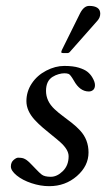

<svg xmlns="http://www.w3.org/2000/svg" viewBox="-20 -627 376 655"><path d="M195.8 -446Q189 -446 189 -449.1Q189 -452.1 191.9 -458L252.9 -581.1Q265.9 -606.9 284.3 -606.9Q302.7 -606.9 312.4 -600.2Q322 -593.5 322 -580.3Q322 -567.1 312 -555.9L220.9 -452.9Q215.8 -446 210.9 -446ZM122.6 -31.2Q132.3 -23.9 153.4 -23.9Q174.6 -23.9 194.3 -43.2Q214.1 -62.5 214.1 -94Q214.1 -116.5 185.5 -142.1Q172.9 -153.3 157.5 -165.5Q142.1 -177.7 126.7 -190.9Q111.3 -204.1 98.6 -217.8Q70.1 -249 70.1 -281.9Q70.1 -314.7 88.4 -342.3Q106.7 -369.9 137.7 -386Q168.7 -402.1 199.1 -402.1Q229.5 -402.1 248.9 -396.1Q268.3 -390.1 278.3 -382.1Q288.3 -374 294.4 -363.8Q304 -347.9 304 -336.8Q304 -325.7 297.9 -320.3Q291.7 -314.9 283 -314.9Q252.4 -314.9 231.9 -352.1Q220 -372.6 214.1 -374.8Q208.3 -377 199.6 -377Q190.9 -377 180.2 -374Q169.4 -371.1 159.2 -364.7Q137 -350.8 137 -316.9Q137 -282 165.8 -254.9Q178.5 -242.9 194 -231.4Q209.5 -220 225 -207.8Q240.5 -195.6 253.2 -181.9Q282 -150.9 282 -106.9Q282 -61 242.4 -26.4Q202.9 8.1 147.9 8.1Q117.9 8.1 87.4 -2.1Q56.9 -12.2 37 -28.4Q17.1 -44.7 17.1 -59Q17.1 -73.2 26.4 -81.2Q35.6 -89.1 41.9 -89.1Q48.1 -89.1 52 -88.5Q55.9 -87.9 58.8 -87.2Q61.8 -86.4 65.1 -84.5Q68.4 -82.5 70.2 -81.4Q72 -80.3 75.2 -77.5Q78.4 -74.7 79.7 -73.5Q81.1 -72.3 84.5 -68.7Q87.9 -65.2 90.7 -62.4Q93.5 -59.6 101.7 -51Q109.9 -42.5 113.3 -39.2Q116.7 -35.9 122.6 -31.2Z"/></svg>

Font: Fanwood Text
Style: Italic
Weight: 400
Italic angle: -9°
Version: Version 1.101